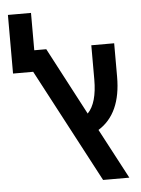

<svg xmlns="http://www.w3.org/2000/svg" viewBox="-54 -803 622 845"><g transform="rotate(-5 257.0 -380.0)"><path d="M367 0 102 -501H13V-760H115V-595H168L325 -297Q367 -340 367 -444V-595H468V-447Q468 -284 366 -221L483 0Z"/></g></svg>

Font: Noto Sans Hebrew Condensed Medium
Style: Regular
Weight: 500
Width: 3
Designer: Monotype Design Team
Foundry: Monotype Imaging Inc.
Version: Version 2.004; ttfautohint (v1.8.4.7-5d5b)